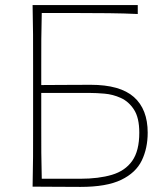

<svg xmlns="http://www.w3.org/2000/svg" viewBox="-20 -733 649 754"><path d="M296 1Q239.5 1 194.2 0.5Q149 0 108 0Q109.5 -61 109.8 -117Q110 -173 110 -238V-475Q110 -540.5 109.8 -596.5Q109.5 -652.5 108 -713H521V-678Q468 -680.5 407.2 -681.2Q346.5 -682 264 -682H144Q142.5 -630 142.2 -579.8Q142 -529.5 142 -472V-399Q174.5 -399 223.8 -399.5Q273 -400 336 -400Q451.5 -400 505.8 -352Q560 -304 560 -212Q560 -151 536.8 -102.8Q513.5 -54.5 456 -26.8Q398.5 1 296 1ZM144 -31H295Q367.5 -31 419.5 -46.5Q471.5 -62 499.2 -101.2Q527 -140.5 527 -212Q527 -270.5 506.2 -302.5Q485.5 -334.5 454.2 -348.5Q423 -362.5 390.5 -365.2Q358 -368 334 -368H142V-242Q142 -184 142.2 -133.5Q142.5 -83 144 -31Z"/></svg>

Font: Commissioner Flair Thin
Style: Regular
Weight: 100
Designer: Kostas Bartsokas
Foundry: Kostas Bartsokas
Version: Version 1.000; ttfautohint (v1.8.3)